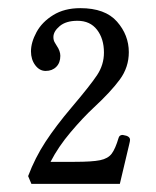

<svg xmlns="http://www.w3.org/2000/svg" viewBox="-20 -755 383 471"><path d="M49 -323Q66 -368 91.5 -407Q117 -446 156 -492Q201 -545 218 -570.5Q235 -596 235 -626Q235 -660 218 -682Q201 -704 170 -704Q142 -704 126.5 -691Q111 -678 111 -664Q111 -656 114.5 -650.5Q118 -645 119 -643Q128 -630 128 -618Q128 -601 118 -591Q108 -581 92 -581Q77 -581 66.5 -595Q56 -609 56 -629Q56 -651 69.5 -676Q83 -701 110.5 -718Q138 -735 177 -735Q238 -735 267 -702Q296 -669 296 -627Q296 -590 274 -560Q252 -530 211 -492Q184 -467 153.5 -431Q123 -395 104 -358H163Q206 -358 225.5 -362Q245 -366 254 -378Q263 -390 271 -417Q273 -424 281 -424L290 -422Q299 -419 299 -412Q299 -409 297 -401L274 -304H57Z"/></svg>

Font: Shippori Mincho
Style: Regular
Weight: 400
Designer: FONTDASU
Foundry: FONTDASU / Google Inc. / but / Adobe
Version: Version 3.110; ttfautohint (v1.8.3)